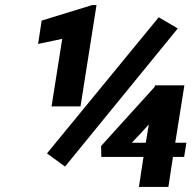

<svg xmlns="http://www.w3.org/2000/svg" viewBox="-20 -728 757 756"><path d="M130 -555 225 -575 183 -309H297L360 -708H343L144 -647ZM165 -124 236 -72 680 -616 605 -660ZM378 -153 379 -110H545L527 8H643L661 -110H705L714 -166H670L706 -392H590L589 -386ZM499 -166C521 -189 544 -213 566 -238L554 -166Z"/></svg>

Font: Aerodynamic
Style: BdObl
Weight: 500
Designer: Google
Version: Version 2.000980; 2014